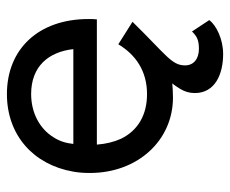

<svg xmlns="http://www.w3.org/2000/svg" viewBox="-75 -435 665 555"><g transform="rotate(-90 257.5 -157.5)"><path d="M444 65C431 78 421 85 394 85C365 85 346 70 346 45C346 6 376 -9 472 -107L407 -148C377 -98 330 -65 263 -65C203 -65 158 -91 134 -140C125 -160 119 -183 117 -210H479C480 -218 480 -226 480 -234C480 -379 393 -470 263 -470C144 -470 59 -393 39 -279C36 -263 35 -247 35 -230C35 -92 129 10 253 10C268 10 281 9 294 8C288 15 283 23 278 31C270 44 266 58 266 73C266 132 321 155 379 155C422 155 462 135 477 115ZM119 -278C121 -299 127 -318 138 -335C163 -376 210 -400 263 -400C343 -400 385 -350 393 -278Z"/></g></svg>

Font: Jost
Style: Regular
Weight: 400
Version: Version 3.710